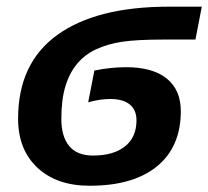

<svg xmlns="http://www.w3.org/2000/svg" viewBox="-20 -561 640 590"><path d="M535.6 -219.2Q535.6 -109.9 462.6 -50Q389.6 9.8 255.4 9.8Q154.3 9.8 95 -45.7Q35.6 -101.1 35.6 -196.3Q35.6 -366.7 156 -453.6Q276.4 -540.5 499 -540.5H600.1L580.6 -439.5H487.3Q397.9 -439.5 353.5 -432.4Q309.1 -425.3 275.1 -409.4Q241.2 -393.6 217.8 -366Q194.3 -338.4 181.4 -297.1Q168.5 -255.9 168.5 -195.3Q168.5 -141.6 192.6 -112.3Q216.8 -83 266.1 -83Q328.6 -83 364 -111.1Q399.4 -139.2 399.4 -191.4Q399.4 -223.1 378.7 -240Q357.9 -256.8 318.8 -256.8Q287.1 -256.8 251 -246.6L270 -344.2Q320.3 -354.5 367.7 -354.5Q449.2 -354.5 492.4 -319.6Q535.6 -284.7 535.6 -219.2Z"/></svg>

Font: Liberation Mono
Style: Bold Italic
Weight: 700
Italic angle: -12°
Monospace: yes
Designer: Steve Matteson
Foundry: Ascender Corporation
Version: Version 2.1.5